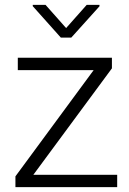

<svg xmlns="http://www.w3.org/2000/svg" viewBox="-20 -764 527 784"><path d="M458.5 -50.3V0H43V-43.9L362.3 -477.5H52.7V-528.3H437V-484.9L116.2 -50.3ZM166 -744.1 250 -649.4 334 -744.1H386.2V-738.3L271 -610.4H228.5L113.8 -738.8V-744.1Z"/></svg>

Font: Vazirmatn UI ExtraLight
Style: Regular
Weight: 200
Designer: Saber Rastikerdar
Foundry: Saber Rastikerdar
Version: Version 33.003